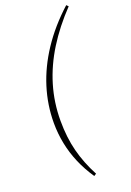

<svg xmlns="http://www.w3.org/2000/svg" viewBox="-179 -818 743 1090"><g transform="rotate(-20 192.0 -273.0)"><path d="M191 210Q153 154 128 95.5Q103 37 90.5 -25Q78 -87 78 -151Q78 -259 110.5 -363.5Q143 -468 208.5 -567Q274 -666 373 -756L384 -745Q298 -655 238.5 -559.5Q179 -464 148.5 -362Q118 -260 118 -150Q118 -49 139.5 34.5Q161 118 205 201Z"/></g></svg>

Font: Source Serif 4 48pt Light
Style: Italic
Weight: 300
Italic angle: -12°
Designer: Frank Grießhammer
Foundry: Adobe Systems Incorporated
Version: Version 4.004;hotconv 1.0.116;makeotfexe 2.5.65601